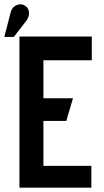

<svg xmlns="http://www.w3.org/2000/svg" viewBox="-49 -869 480 889"><path d="M41 0H374V-101H152L152 -309H258L289 -414H152V-590H376V-700H41ZM73 -773Q82 -785 84.5 -798.5Q87 -812 82.5 -824Q78 -836 66 -843Q53 -851 39 -848.5Q25 -846 15 -837Q5 -828 1 -814L-29 -698H15Z"/></svg>

Font: Advent Pro
Style: Regular
Weight: 400
Designer: VivaRado, Andreas Kalpakidis
Foundry: VivaRado, Andreas Kalpakidis
Version: Version 3.000